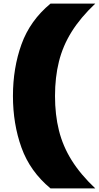

<svg xmlns="http://www.w3.org/2000/svg" viewBox="-20 -828 550 1068"><path d="M261 220Q147 125.5 99.5 -6.8Q52 -139 52 -294Q52 -449.5 99.5 -581.5Q147 -713.5 261 -808H510Q428 -730.5 378.8 -651.8Q329.5 -573 307.8 -485.5Q286 -398 286 -294Q286 -190 307.8 -102.5Q329.5 -15 378.8 63.8Q428 142.5 510 220Z"/></svg>

Font: Encode Sans Exp Black
Style: Regular
Weight: 900
Width: 7
Designer: Multiple Designers
Foundry: Impallari Type
Version: Version 3.002; ttfautohint (v1.8.3) -l 8 -r 50 -G 200 -x 14 